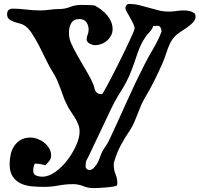

<svg xmlns="http://www.w3.org/2000/svg" viewBox="-20 -749 1015 977"><path d="M637 -729Q663 -729 688 -723Q713 -717 738 -709.5Q763 -702 788 -696Q813 -690 839 -690Q859 -690 878 -693Q897 -696 916 -696Q931 -696 945.5 -692.5Q960 -689 972 -679Q975 -671 975 -663Q975 -649 962.5 -635.5Q950 -622 933 -610Q916 -598 898 -586.5Q880 -575 870 -564Q857 -551 848.5 -534.5Q840 -518 833.5 -500Q827 -482 821 -464Q815 -446 808 -430Q787 -382 764.5 -337Q742 -292 715 -247Q704 -228 695.5 -207.5Q687 -187 679 -166Q671 -145 662 -124.5Q653 -104 641 -86Q615 -48 594.5 -9.5Q574 29 561 74Q559 79 559 83Q559 87 559 92Q559 116 568 138Q577 160 577 183L576 193Q573 198 556.5 200.5Q540 203 519.5 205Q499 207 480 207.5Q461 208 454 208Q428 208 403.5 198Q379 188 352 188Q315 188 277.5 195Q240 202 202 202Q171 202 140 199Q109 196 84.5 184Q60 172 44.5 149Q29 126 29 86Q29 61 34.5 36.5Q40 12 53 -7Q66 -26 86 -37.5Q106 -49 135 -49Q153 -49 171.5 -42Q190 -35 205 -23Q220 -11 230 5.5Q240 22 240 41Q240 58 231 69.5Q222 81 211 92Q200 89 188.5 86.5Q177 84 165 84H156Q153 92 151 100.5Q149 109 149 118Q149 138 163.5 144Q178 150 195 150Q228 150 262 125.5Q296 101 323 65.5Q350 30 367.5 -9.5Q385 -49 385 -79Q385 -99 378 -116.5Q371 -134 361 -150.5Q351 -167 340 -182.5Q329 -198 321 -215Q310 -236 302.5 -257.5Q295 -279 287 -300.5Q279 -322 270 -342.5Q261 -363 248 -383Q233 -406 216 -441.5Q199 -477 180.5 -513Q162 -549 142 -579.5Q122 -610 100 -622Q91 -627 76.5 -630.5Q62 -634 48.5 -639Q35 -644 25.5 -652.5Q16 -661 16 -676Q16 -705 46 -705Q78 -705 113 -700.5Q148 -696 184 -696Q209 -696 233 -699.5Q257 -703 281 -703Q310 -703 336.5 -713.5Q363 -724 392 -724Q409 -724 427 -723.5Q445 -723 462 -721Q479 -712 495.5 -699.5Q512 -687 524.5 -672Q537 -657 545 -639Q553 -621 553 -600Q553 -583 545 -568Q537 -553 524.5 -542Q512 -531 495.5 -525Q479 -519 463 -519Q452 -519 436.5 -527Q421 -535 421 -549Q421 -561 426 -572.5Q431 -584 431 -598Q431 -620 419.5 -636Q408 -652 384 -652Q355 -652 343 -632Q331 -612 331 -587Q331 -579 331.5 -570Q332 -561 334 -553Q339 -532 355 -501.5Q371 -471 390 -438.5Q409 -406 427 -375Q445 -344 454 -321Q459 -309 461.5 -296.5Q464 -284 475 -276Q480 -271 486.5 -271Q493 -271 500 -270Q504 -275 518 -300.5Q532 -326 550.5 -361.5Q569 -397 589 -437.5Q609 -478 626 -513.5Q643 -549 654 -574Q665 -599 665 -604Q665 -614 657.5 -629.5Q650 -645 641.5 -660Q633 -675 625.5 -688Q618 -701 618 -707Q618 -715 623 -722Q628 -729 637 -729ZM760 -617Q754 -599 742.5 -587.5Q731 -576 721 -562Q695 -524 679.5 -477Q664 -430 648 -388Q628 -336 597 -287.5Q566 -239 542 -188L433 42Q428 53 422 63.5Q416 74 416 87V94Q414 102 420 109Q426 116 434 116Q446 116 455 107.5Q464 99 471.5 87.5Q479 76 484 63.5Q489 51 492 42Q500 20 513.5 1Q527 -18 537 -39Q582 -135 625 -231.5Q668 -328 716 -422Q736 -461 760 -501.5Q784 -542 800 -583Q802 -587 802 -589Q802 -599 797 -608.5Q792 -618 781 -618Q776 -618 770.5 -617Q765 -616 760 -617Z"/></svg>

Font: CAT Altenglisch
Style: Regular
Weight: 400
Designer: Peter Wiegel
Foundry: Peter Wiegel, CAT Fonts
Version: Version 1.000